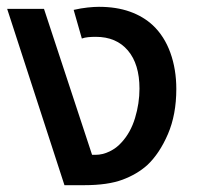

<svg xmlns="http://www.w3.org/2000/svg" viewBox="-20 -543 587 563"><path d="M169 0 1 -517H109L250 -89H260Q281 -89 301.5 -99Q322 -109 336 -125Q363 -154 376 -197Q389 -240 389 -283Q389 -355 355 -395Q321 -435 261 -435Q249 -435 238.5 -434Q228 -433 220 -430L196 -514Q218 -519 237 -521Q256 -523 270 -523Q321 -523 360.5 -509Q400 -495 428 -469Q462 -437 479.5 -388.5Q497 -340 497 -282Q497 -207 472.5 -150Q448 -93 412 -59Q382 -32 339 -16Q296 0 227 0Z"/></svg>

Font: Noto Sans Thai UI Med
Style: Regular
Weight: 500
Designer: Monotype Design Team
Foundry: Monotype Imaging Inc.
Version: Version 2.000;GOOG;noto-source:20170915:90ef993387c0